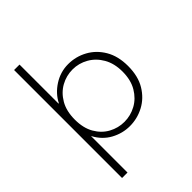

<svg xmlns="http://www.w3.org/2000/svg" viewBox="-264 -850 1173 1173"><g transform="rotate(-45 323.0 -263.5)"><path d="M81 203V-730H128V-393H131Q159 -449 216 -485.5Q273 -522 340 -522Q406 -522 463.5 -490.5Q521 -459 556 -399.5Q591 -340 591 -255Q591 -167 555 -107.5Q519 -48 461.5 -17.5Q404 13 339 13Q276 13 219 -18Q162 -49 129 -111H128V203ZM334 -29Q388 -29 435.5 -55Q483 -81 513 -131.5Q543 -182 543 -255Q543 -325 514 -375.5Q485 -426 437.5 -453Q390 -480 336 -480Q282 -480 235 -454Q188 -428 158.5 -377.5Q129 -327 129 -253Q129 -180 158 -130Q187 -80 234 -54.5Q281 -29 334 -29Z"/></g></svg>

Font: MuseoModerno ExtraLight
Style: Regular
Weight: 200
Designer: Pablo Cosgaya, Héctor Gatti, Marcela Romero, and the Authors of The MuseoModerno Project.
Foundry: Omnibus-Type Team
Version: Version 1.001